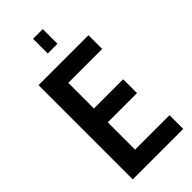

<svg xmlns="http://www.w3.org/2000/svg" viewBox="-273 -933 990 990"><g transform="rotate(-45 222.0 -438.0)"><path d="M52 0V-687H416V-587H169V-400H382V-299H169V-100H420V0ZM201 -769V-876H272V-769Z"/></g></svg>

Font: Archivo ExtraCondensed SemiBold
Style: Regular
Weight: 600
Width: 2
Designer: Hector Gatti
Foundry: Omnibus-Type
Version: Version 2.001